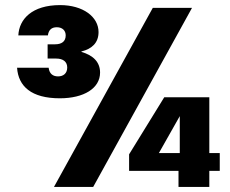

<svg xmlns="http://www.w3.org/2000/svg" viewBox="-20 -734 904 754"><path d="M580 -703 192 0H346L734 -703ZM47 -468C52 -395 103 -348 215 -348C309 -348 373 -387 373 -449C373 -490 346 -517 300 -530V-532C341 -542 367 -566 367 -608C367 -668 306 -714 216 -714C106 -714 55 -659 52 -595H168C171 -616 182 -627 203 -627C225 -627 238 -614 238 -595C238 -571 222 -560 196 -560H167V-504H201C227 -504 244 -492 244 -469C244 -446 229 -434 208 -434C188 -434 174 -444 171 -468ZM487 -63H681V0H802V-63H843V-133H802V-352H625L487 -128ZM604 -133 686 -278V-133Z"/></svg>

Font: Malmofest
Style: Bold
Weight: 700
Designer: Jonny Pinhorn (Poppins), Kolossal
Version: Version 1.004;Glyphs 3.1.2 (3151)